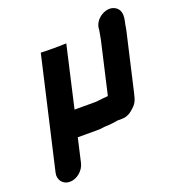

<svg xmlns="http://www.w3.org/2000/svg" viewBox="-134 -660 875 956"><g transform="rotate(-20 303.5 -182.0)"><path d="M156 -460 70 -85 218 -142 292 -465 258 -464C246 -464 157 -464 156 -460ZM157 121 186 -6H296C311 -6 325 -10 340 -10C362 -10 380 -14 402 -17H424C444 -17 463 -24 480 -39C509 -63 516 -77 525 -118L595 -422C597 -432 599 -441 600 -450L602 -460C611 -497 610 -523 590 -540C548 -576 471 -533 469 -475C469 -470 468 -465 467 -460C464 -447 463 -435 460 -422L397 -148C385 -147 379 -145 367 -145C354 -144 341 -141 328 -141H218L291 -460C292 -464 204 -464 191 -464L157 -465L22 121C13 158 37 189 74 189C111 189 148 158 157 121Z"/></g></svg>

Font: Electronic
Style: UltThkIt
Weight: 900
Version: Version 1.011